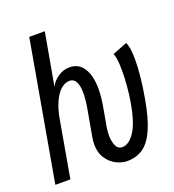

<svg xmlns="http://www.w3.org/2000/svg" viewBox="-162 -877 903 998"><g transform="rotate(-20 289.0 -378.5)"><path d="M239 -128.5Q239 -147.5 242.5 -165.5L268 -308.5Q277.5 -361 277.5 -398.5Q277.5 -441.5 265.5 -462.2Q253.5 -483 232 -483Q206.5 -483 183.8 -463.8Q161 -444.5 143 -406Q125 -367.5 115.5 -312.5L60.5 0H-22.5L113 -769H199L147.5 -480.5Q162 -509.5 191.2 -529.2Q220.5 -549 255 -549Q305.5 -549 332.2 -507Q359 -465 359 -391Q359 -351 350.5 -301.5L330.5 -188.5Q327 -167.5 327 -147Q327 -112.5 337.8 -88.8Q348.5 -65 373.5 -65Q408 -65 440.2 -111.2Q472.5 -157.5 491.5 -266Q498.5 -304.5 502.5 -351.5Q506.5 -398.5 506.5 -439.5Q506.5 -513 494 -535L575 -567Q590 -540.5 590 -471Q590 -383.5 568.5 -262Q550.5 -158.5 523.8 -98.8Q497 -39 460 -13.5Q423 12 371 12Q343 12 312.2 -3.2Q281.5 -18.5 260.2 -50Q239 -81.5 239 -128.5Z"/></g></svg>

Font: JuliaMono Light
Style: Italic
Weight: 300
Italic angle: -9°
Monospace: yes
Designer: cormullion
Foundry: corm
Version: Version 0.054; ttfautohint (v1.8.4)